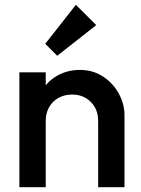

<svg xmlns="http://www.w3.org/2000/svg" viewBox="-20 -782 591 802"><path d="M390 0V-277Q390 -325 359.5 -356Q329 -387 281 -387Q249 -387 224 -373Q199 -359 185 -334Q171 -309 171 -277L128 -301Q128 -356 152 -398.5Q176 -441 218.5 -465.5Q261 -490 314 -490Q368 -490 410 -462.5Q452 -435 476 -391.5Q500 -348 500 -301V0ZM61 0V-480H171V0ZM219 -549 169 -599 297 -762 382 -677Z"/></svg>

Font: Outfit Thin Medium
Style: Regular
Weight: 500
Version: Version 1.100;gftools[0.9.27]